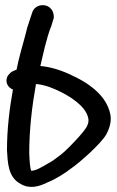

<svg xmlns="http://www.w3.org/2000/svg" viewBox="-20 -662 454 742"><path d="M7 -81C10 -36 10 23 60 49C96 70 133 58 161 44C196 30 229 9 259 -14C290 -36 370 -106 391 -143C401 -162 408 -182 408 -203C408 -223 401 -244 390 -264C367 -306 320 -340 276 -362C239 -381 191 -402 136 -407C148 -458 159 -511 176 -556L177 -557L186 -587L187 -588C189 -596 188 -607 184 -617C172 -644 143 -646 126 -638C117 -634 108 -626 104 -612L95 -585C88 -566 82 -545 77 -523C66 -482 53 -439 44 -393L26 -385C23 -384 10 -371 8 -365C-1 -344 11 -323 30 -316C17 -244 7 -164 7 -83ZM101 -2C96 -10 94 -43 93 -71C93 -163 104 -253 119 -337H122C135 -336 153 -332 173 -325C229 -304 292 -267 314 -225C320 -213 322 -203 322 -197C322 -189 320 -182 315 -172C310 -163 295 -143 268 -115C241 -86 221 -68 207 -58C192 -46 180 -38 165 -30C141 -16 122 -4 103 -2Z"/></svg>

Font: Stray Cat
Style: BlkCn
Weight: 900
Version: Version 1.0